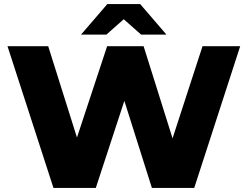

<svg xmlns="http://www.w3.org/2000/svg" viewBox="-20 -928 1222 948"><path d="M730 0H939L1166 -700H980L832 -245L689 -700H509L360 -249L218 -700H17L244 0H453L594 -430ZM591 -833 677 -757H802L672 -908H510L380 -757H505Z"/></svg>

Font: Montserrat-Alt1 ExtBd
Style: Regular
Weight: 800
Designer: Differentunic
Foundry: Differentunic
Version: Version 7.222